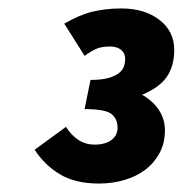

<svg xmlns="http://www.w3.org/2000/svg" viewBox="-20 -790 432 454"><path d="M214 -356Q158 -356 121.5 -378Q85 -400 62 -436L136 -490Q163 -448 203 -448Q229 -448 243.5 -459Q258 -470 258 -488Q258 -509 243.5 -520.5Q229 -532 180 -532L194 -601Q220 -601 236 -605.5Q252 -610 261 -617Q270 -624 273 -633Q276 -642 276 -651Q276 -664 266.5 -672Q257 -680 240 -680Q223 -680 211.5 -676Q200 -672 180 -658L132 -734Q168 -755 199 -762.5Q230 -770 267 -770Q322 -770 357 -743Q392 -716 392 -672Q392 -634 374.5 -608.5Q357 -583 316 -566Q342 -551 356 -529.5Q370 -508 370 -482Q370 -452 357.5 -428.5Q345 -405 324 -389Q303 -373 274.5 -364.5Q246 -356 214 -356Z"/></svg>

Font: TypoPRO Source Sans Pro
Style: Italic
Weight: 900
Italic angle: -11°
Designer: Paul D. Hunt
Foundry: Adobe Systems Incorporated
Version: Version 1.075;PS 2.000;hotconv 1.0.86;makeotf.lib2.5.63406